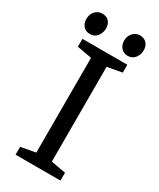

<svg xmlns="http://www.w3.org/2000/svg" viewBox="-204 -866 769 930"><g transform="rotate(30 181.0 -401.0)"><path d="M55 0V-44L137 -59V-589L55 -604V-648H306V-604L224 -589V-59L306 -44V0ZM285 -686Q262 -686 248 -702Q234 -718 234 -742Q234 -767 249.5 -784.5Q265 -802 289 -802Q312 -802 326 -787.5Q340 -773 340 -748Q340 -724 325.5 -705Q311 -686 285 -686ZM74 -686Q50 -686 36.5 -702Q23 -718 23 -742Q23 -767 38.5 -784.5Q54 -802 78 -802Q102 -802 115.5 -787.5Q129 -773 129 -748Q129 -724 114.5 -705Q100 -686 74 -686Z"/></g></svg>

Font: Faustina
Style: Regular
Weight: 400
Designer: Alfonso Garcia
Foundry: http://www.omnibus-type.com
Version: Version 1.200